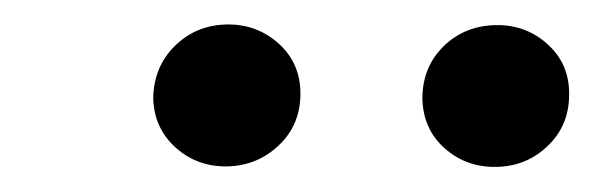

<svg xmlns="http://www.w3.org/2000/svg" viewBox="-20 -746 482 156"><path d="M104.5 -666.5Q105 -691.9 122.1 -708.7Q139.2 -725.6 164.1 -726.1Q188.5 -726.6 206.3 -710.7Q224.1 -694.8 224.1 -669.9Q224.1 -644.5 206.5 -627.9Q189 -611.3 164.6 -610.8Q140.1 -610.4 122.6 -626.2Q105 -642.1 104.5 -666.5ZM323.2 -666Q323.2 -691.4 340.3 -708.3Q357.4 -725.1 382.8 -725.6Q407.2 -726.1 425 -710Q442.9 -693.8 442.4 -668.9Q442.4 -644 425 -627.4Q407.7 -610.8 383.3 -610.4Q358.9 -609.9 341.3 -625.5Q323.7 -641.1 323.2 -666Z"/></svg>

Font: Roboto Condensed Medium
Style: Italic
Weight: 500
Italic angle: -12°
Designer: Christian Robertson
Foundry: Google
Version: Version 3.0; 2020